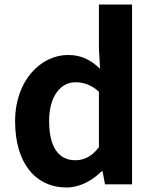

<svg xmlns="http://www.w3.org/2000/svg" viewBox="-20 -818 684 852"><path d="M276 14C334 14 390 -17 431 -58H435L446 0H566V-798H419V-601L424 -513C384 -550 345 -574 282 -574C162 -574 47 -462 47 -280C47 -96 136 14 276 14ZM314 -107C240 -107 198 -165 198 -282C198 -393 251 -453 314 -453C350 -453 385 -442 419 -411V-165C387 -123 353 -107 314 -107Z"/></svg>

Font: Noto Sans JP
Style: Bold
Weight: 700
Designer: Ryoko NISHIZUKA 西塚涼子 (kana, bopomofo & ideographs); Paul D. Hunt (Latin, Greek & Cyrillic); Sandoll Communications 산돌커뮤니
Foundry: Adobe
Version: Version 2.004;hotconv 1.0.118;makeotfexe 2.5.65603